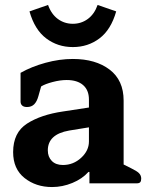

<svg xmlns="http://www.w3.org/2000/svg" viewBox="-20 -740 601 775"><path d="M99 -694 174 -720Q187 -683 213.5 -663.5Q240 -644 274 -644Q308 -644 334.5 -663.5Q361 -683 374 -720L449 -694Q428 -620 381.5 -585Q335 -550 274 -550Q213 -550 166.5 -585Q120 -620 99 -694ZM33 -126Q33 -205 89 -241Q145 -277 234 -290L339 -306V-338Q339 -376 315.5 -396.5Q292 -417 249 -417Q223 -417 192.5 -409Q162 -401 146 -391L135 -352Q129 -330 118 -319Q107 -308 89 -308Q76 -308 69.5 -314Q63 -320 63 -330V-446Q107 -471 163.5 -486.5Q220 -502 274 -502Q366 -502 422.5 -459Q479 -416 479 -334V-76L509 -61Q532 -50 541 -41Q550 -32 550 -19Q550 -9 546 -4.5Q542 0 532 0H341V-46H337Q312 -18 272 -1.5Q232 15 190 15Q125 15 79 -21.5Q33 -58 33 -126ZM339 -169V-226L259 -213Q173 -198 173 -133Q173 -107 189 -90.5Q205 -74 234 -74Q276 -74 307.5 -103Q339 -132 339 -169Z"/></svg>

Font: Maitree
Style: Bold
Weight: 700
Designer: CadsonDemak Team
Foundry: CadsonDemak
Version: Version 1.002